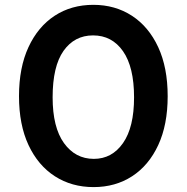

<svg xmlns="http://www.w3.org/2000/svg" viewBox="-20 -757 765 787"><path d="M667.3 -362.6Q667.3 -245.7 628.6 -162.3Q589.8 -78.8 521.3 -34.4Q452.8 9.9 363.6 9.9Q274.1 9.9 205.1 -34.4Q136 -78.8 96.9 -162.3Q57.9 -245.7 57.9 -362.6Q57.9 -480.1 96.8 -563.9Q135.7 -647.7 204.2 -692.5Q272.7 -737.2 362.6 -737.2Q451.7 -737.2 520.6 -692.5Q589.5 -647.7 628.4 -563.9Q667.3 -480.1 667.3 -362.6ZM529.5 -358Q529.5 -482.2 484.2 -547.1Q438.9 -611.9 361.5 -611.9Q285.2 -611.9 240.4 -548.5Q195.7 -485.1 195.7 -358Q195.7 -235.1 242.2 -170.5Q288.7 -105.8 364.7 -105.8Q438.9 -105.8 484.2 -170.5Q529.5 -235.1 529.5 -358Z"/></svg>

Font: Interface
Style: Bold
Weight: 700
Designer: Rasmus Andersson
Foundry: rsms
Version: Version 1.8